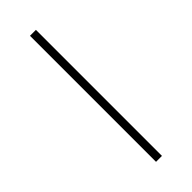

<svg xmlns="http://www.w3.org/2000/svg" viewBox="-316 -870 1075 1075"><g transform="rotate(-45 221.0 -333.0)"><path d="M198 -832H245V166H198Z"/></g></svg>

Font: Noto Sans Gurmukhi Condensed Light
Style: Regular
Weight: 300
Width: 3
Designer: Jelle Bosma - Monotype Design Team
Foundry: Monotype Imaging Inc.
Version: Version 2.004; ttfautohint (v1.8.4.7-5d5b)